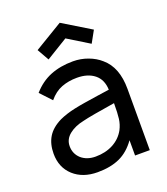

<svg xmlns="http://www.w3.org/2000/svg" viewBox="-146 -893 878 1011"><g transform="rotate(-20 293.0 -388.0)"><path d="M186.5 -631 149 -697 307.5 -792.5 464.5 -697 428 -631 307.5 -705ZM441.5 0V-85.5Q403 -31.5 351.5 -8Q300 15.5 227 15.5Q144.5 15.5 93 -31Q41.5 -78 41.5 -155Q41.5 -209.5 64.8 -248Q88 -286.5 140.5 -312.5Q179 -330 227.5 -340.5Q252.5 -346 286.5 -351.5Q320.5 -357 364.5 -363.5L430 -373Q428 -430 391 -459.8Q354 -489.5 293.5 -489.5Q246 -489.5 206.8 -474.5Q167.5 -459.5 135.5 -421L77 -483.5Q120.5 -533 176.2 -555.5Q232 -578 303 -578Q346.5 -578 386.5 -563.2Q426.5 -548.5 455 -523Q524 -465 524 -343.5V0ZM431.5 -297Q361.5 -286 316.5 -278Q271.5 -270 250 -264.5Q198.5 -254 166.5 -228Q134.5 -202 134.5 -163.5Q134.5 -120.5 165.5 -92.5Q197 -65.5 245 -65.5Q300.5 -65.5 343.5 -88.2Q386.5 -111 409.5 -153Q423.5 -180 427.5 -210Q429.5 -225.5 430.5 -247Q431.5 -268.5 431.5 -297Z"/></g></svg>

Font: Russisch Sans Medium
Style: Regular
Weight: 500
Width: 4
Designer: Michael Sharanda (font) & Cristiano Sobral (main changes)
Foundry: Michael Sharanda
Version: Version 2.00;September 8, 2020;FontCreator 13.0.0.2681 64-bi